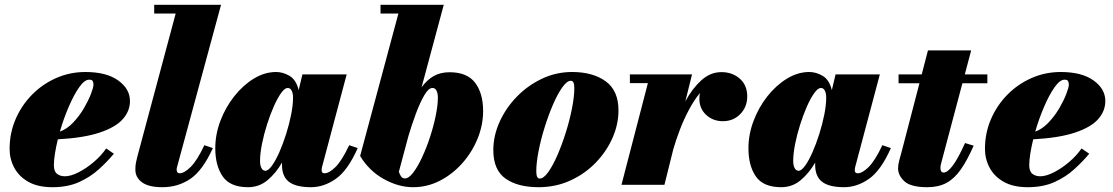

<svg xmlns="http://www.w3.org/2000/svg" viewBox="-20 -770 4636 800"><path d="M204.5 -81.5Q204.5 -56 217.5 -45.8Q230.5 -35.5 250.5 -35.5Q274.5 -35.5 306.8 -51.8Q339 -68 370.2 -94.5Q401.5 -121 422.5 -151.5L454.5 -129.5Q427.5 -97 392 -64.8Q356.5 -32.5 309.2 -11.2Q262 10 198.5 10Q138 10 98.5 -12.2Q59 -34.5 39.5 -71Q20 -107.5 20 -150Q20 -215.5 45 -273.5Q70 -331.5 113.8 -375.8Q157.5 -420 214.5 -445Q271.5 -470 335.5 -470Q423.5 -470 472.5 -434.8Q521.5 -399.5 521.5 -349Q521.5 -307.5 491.8 -273.8Q462 -240 396 -217.8Q330 -195.5 221 -189.5Q213.5 -158.5 209 -130.5Q204.5 -102.5 204.5 -81.5ZM351.5 -438Q332 -438 309.5 -405.8Q287 -373.5 265.8 -323.8Q244.5 -274 229.5 -221.5Q259.5 -232.5 285.2 -259.8Q311 -287 329.8 -319.2Q348.5 -351.5 359 -378.8Q369.5 -406 369.5 -417.5Q369.5 -426.5 366.2 -432.2Q363 -438 351.5 -438Z M867 -153Q824.5 -59.5 773.2 -24.8Q722 10 656.5 10Q599 10 571.5 -10.5Q544 -31 544 -63Q544 -80.5 546.5 -92.5Q549 -104.5 551.5 -114.5L712 -713.5H622.5V-750H901L720 -82.5Q719 -78 717.5 -73.2Q716 -68.5 716 -64.5Q716 -48 728.5 -48Q747.5 -48 774.2 -74.2Q801 -100.5 831.5 -165Z M1470.5 -153Q1429 -59.5 1379.2 -24.8Q1329.5 10 1276 10Q1213.5 10 1184.2 -12.2Q1155 -34.5 1155 -83Q1155 -88 1155 -92.5Q1130 -49 1095 -19.5Q1060 10 1013.5 10Q939 10 908 -34.8Q877 -79.5 877 -152.5Q877 -210 898.2 -266.2Q919.5 -322.5 955.8 -368.5Q992 -414.5 1037.2 -442.2Q1082.5 -470 1130.5 -470Q1159 -470 1186.5 -453.8Q1214 -437.5 1224.5 -394.5L1240 -460H1424.5L1322 -75Q1320 -67.5 1320 -60.5Q1320 -48 1332.5 -48Q1351.5 -48 1378 -74.2Q1404.5 -100.5 1435 -165ZM1201 -363.5Q1201 -380.5 1195.5 -392Q1190 -403.5 1178.5 -403.5Q1166.5 -403.5 1151.2 -382.2Q1136 -361 1120.8 -326.5Q1105.5 -292 1092.5 -251Q1079.5 -210 1071.5 -170Q1063.5 -130 1063.5 -98.5Q1063.5 -81.5 1069.2 -70Q1075 -58.5 1086 -58.5Q1098 -58.5 1113.2 -79.8Q1128.5 -101 1143.8 -135.5Q1159 -170 1172 -211Q1185 -252 1193 -292Q1201 -332 1201 -363.5Z M1640 -713.5H1565.5V-750H1829L1736.5 -406Q1758.5 -436.5 1786.5 -452.8Q1814.5 -469 1853.5 -469Q1926.5 -469 1959.8 -425Q1993 -381 1993 -307.5Q1993 -249 1970 -192.5Q1947 -136 1906.5 -90.2Q1866 -44.5 1813.2 -17.2Q1760.5 10 1701 10Q1640.5 10 1579.2 -24Q1518 -58 1480.5 -120ZM1642 -54.5Q1645.5 -43 1651.2 -34.8Q1657 -26.5 1667 -26.5Q1683 -26.5 1701.5 -50.5Q1720 -74.5 1738.2 -113.5Q1756.5 -152.5 1771.5 -198.2Q1786.5 -244 1795.5 -287.8Q1804.5 -331.5 1804.5 -364Q1804.5 -380 1799 -391.8Q1793.5 -403.5 1782 -403.5Q1765.5 -403.5 1747.5 -372.5Q1729.5 -341.5 1712.5 -295.5Q1695.5 -249.5 1682 -204Z M2224 10Q2137 10 2086.2 -26Q2035.5 -62 2035.5 -144.5Q2035.5 -204.5 2061.8 -262.5Q2088 -320.5 2133.5 -367.2Q2179 -414 2238.2 -442Q2297.5 -470 2363.5 -470Q2450.5 -470 2503.8 -431.2Q2557 -392.5 2557 -310Q2557 -252 2532 -195.2Q2507 -138.5 2462 -92Q2417 -45.5 2356.2 -17.8Q2295.5 10 2224 10ZM2229 -26Q2245 -26 2264.5 -53.2Q2284 -80.5 2303 -124.5Q2322 -168.5 2338 -219.5Q2354 -270.5 2363.5 -319.2Q2373 -368 2373 -403.5Q2373 -433.5 2358.5 -433.5Q2342.5 -433.5 2323 -406.2Q2303.5 -379 2284.5 -335Q2265.5 -291 2249.5 -240Q2233.5 -189 2224 -140.2Q2214.5 -91.5 2214.5 -56Q2214.5 -26 2229 -26Z M2679.5 -423.5H2604.5V-460H2863.5L2835.5 -347.5Q2864 -400.5 2901.8 -435Q2939.5 -469.5 2986 -469.5Q3031.5 -469.5 3062.5 -442.2Q3093.5 -415 3093.5 -368.5Q3093.5 -324.5 3064.5 -294.8Q3035.5 -265 2992 -265Q2951 -265 2922.5 -291.2Q2894 -317.5 2894 -358.5Q2894 -371 2896.5 -382.5Q2872 -353 2850.8 -313Q2829.5 -273 2813 -230Q2796.5 -187 2785.5 -148.5L2748.5 0H2569.5Z M3692 -153Q3650.5 -59.5 3600.8 -24.8Q3551 10 3497.5 10Q3435 10 3405.8 -12.2Q3376.5 -34.5 3376.5 -83Q3376.5 -88 3376.5 -92.5Q3351.5 -49 3316.5 -19.5Q3281.5 10 3235 10Q3160.5 10 3129.5 -34.8Q3098.5 -79.5 3098.5 -152.5Q3098.5 -210 3119.8 -266.2Q3141 -322.5 3177.2 -368.5Q3213.5 -414.5 3258.8 -442.2Q3304 -470 3352 -470Q3380.5 -470 3408 -453.8Q3435.5 -437.5 3446 -394.5L3461.5 -460H3646L3543.5 -75Q3541.5 -67.5 3541.5 -60.5Q3541.5 -48 3554 -48Q3573 -48 3599.5 -74.2Q3626 -100.5 3656.5 -165ZM3422.5 -363.5Q3422.5 -380.5 3417 -392Q3411.5 -403.5 3400 -403.5Q3388 -403.5 3372.8 -382.2Q3357.5 -361 3342.2 -326.5Q3327 -292 3314 -251Q3301 -210 3293 -170Q3285 -130 3285 -98.5Q3285 -81.5 3290.8 -70Q3296.5 -58.5 3307.5 -58.5Q3319.5 -58.5 3334.8 -79.8Q3350 -101 3365.2 -135.5Q3380.5 -170 3393.5 -211Q3406.5 -252 3414.5 -292Q3422.5 -332 3422.5 -363.5Z M4037 -163Q4010.5 -103 3984 -64.8Q3957.5 -26.5 3924.2 -8.2Q3891 10 3844 10Q3775 10 3748.5 -14.5Q3722 -39 3722 -68.5Q3722 -84 3727 -102Q3732 -120 3736 -135L3811 -423H3724V-460H3820.5L3846.5 -560H4026.5L4000 -460H4094V-423H3990L3903 -95.5Q3901.5 -90 3900 -83.5Q3898.5 -77 3898.5 -70Q3898.5 -51 3912 -51Q3928 -51 3950 -80.2Q3972 -109.5 4001 -174Z M4268.5 -81.5Q4268.5 -56 4281.5 -45.8Q4294.5 -35.5 4314.5 -35.5Q4338.5 -35.5 4370.8 -51.8Q4403 -68 4434.2 -94.5Q4465.5 -121 4486.5 -151.5L4518.5 -129.5Q4491.5 -97 4456 -64.8Q4420.5 -32.5 4373.2 -11.2Q4326 10 4262.5 10Q4202 10 4162.5 -12.2Q4123 -34.5 4103.5 -71Q4084 -107.5 4084 -150Q4084 -215.5 4109 -273.5Q4134 -331.5 4177.8 -375.8Q4221.5 -420 4278.5 -445Q4335.5 -470 4399.5 -470Q4487.5 -470 4536.5 -434.8Q4585.5 -399.5 4585.5 -349Q4585.5 -307.5 4555.8 -273.8Q4526 -240 4460 -217.8Q4394 -195.5 4285 -189.5Q4277.5 -158.5 4273 -130.5Q4268.5 -102.5 4268.5 -81.5ZM4415.5 -438Q4396 -438 4373.5 -405.8Q4351 -373.5 4329.8 -323.8Q4308.5 -274 4293.5 -221.5Q4323.5 -232.5 4349.2 -259.8Q4375 -287 4393.8 -319.2Q4412.5 -351.5 4423 -378.8Q4433.5 -406 4433.5 -417.5Q4433.5 -426.5 4430.2 -432.2Q4427 -438 4415.5 -438Z"/></svg>

Font: Bodoni* 06pt Fatface
Style: Italic
Weight: 900
Italic angle: -13°
Version: Version 2.3